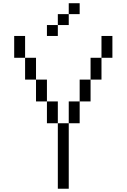

<svg xmlns="http://www.w3.org/2000/svg" viewBox="-20 -1153 773 1173"><path d="M600 -800V-933.3H666.7V-800ZM600 -666.7H533.3V-800H600ZM133.3 -666.7V-800H200V-666.7ZM133.3 -800H66.7V-933.3H133.3ZM266.7 -400V-533.3H333.3V-400ZM266.7 -533.3H200V-666.7H266.7ZM266.7 -933.3V-1000H333.3V-933.3ZM400 0H333.3V-400H400ZM400 -400V-533.3H466.7V-400ZM400 -1000H333.3V-1066.7H400ZM400 -1066.7V-1133.3H466.7V-1066.7ZM533.3 -666.7V-533.3H466.7V-666.7Z"/></svg>

Font: Galmuri14 Regular
Style: Regular
Weight: 400
Designer: Lee Minseo (quiple)
Version: Version 2.399;hotconv 1.1.1;makeotfexe 2.6.0 DEVELOPMENT